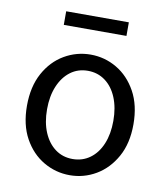

<svg xmlns="http://www.w3.org/2000/svg" viewBox="-77 -723 696 800"><g transform="rotate(10 271.0 -323.0)"><path d="M271.2 12Q211.6 12 160.1 -18.1Q108.7 -48.1 77.3 -105Q45.9 -161.9 45.9 -242.4Q45.9 -323.5 77.3 -380.8Q108.7 -438 160.1 -468Q211.6 -498.1 271.2 -498.1Q330.7 -498.1 381.9 -468Q433 -438 464.7 -380.8Q496.4 -323.5 496.4 -242.4Q496.4 -161.9 464.7 -105Q433 -48.1 381.9 -18.1Q330.7 12 271.2 12ZM271.2 -56.5Q313 -56.5 344.8 -79.7Q376.6 -102.9 394 -144.8Q411.4 -186.7 411.4 -242.4Q411.4 -298.1 394 -340.3Q376.6 -382.6 344.8 -406.1Q313 -429.6 271.2 -429.6Q229.4 -429.6 197.9 -406.1Q166.4 -382.6 148.6 -340.3Q130.9 -298.1 130.9 -242.4Q130.9 -186.7 148.6 -144.8Q166.4 -102.9 197.9 -79.7Q229.4 -56.5 271.2 -56.5ZM138.6 -600.6V-658.1H403.7V-600.6Z"/></g></svg>

Font: Source Sans 3 VF
Style: Regular
Weight: 200
Designer: Paul D. Hunt
Foundry: Adobe
Version: Version 3.046;hotconv 1.0.118;makeotfexe 2.5.65603